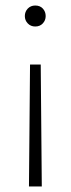

<svg xmlns="http://www.w3.org/2000/svg" viewBox="-20 -487 258 702"><path d="M108.9 -466.8Q126.5 -466.8 136.7 -455.6Q147 -444.3 147 -428.2Q147 -412.6 136.5 -401.4Q126 -390.1 108.9 -390.1Q92.3 -390.1 81.5 -401.4Q70.8 -412.6 70.8 -428.2Q70.8 -444.3 81.5 -455.6Q92.3 -466.8 108.9 -466.8ZM128.9 -251 132.8 194.8H85.9L89.8 -251Z"/></svg>

Font: Fira Sans Compressed ExtraLight
Style: Regular
Weight: 250
Width: 1
Designer: Carrois Corporate & Edenspiekermann AG
Foundry: Carrois Corporate GbR & Edenspiekermann AG
Version: Version 4.203;PS 004.203;hotconv 1.0.88;makeotf.lib2.5.64775